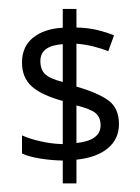

<svg xmlns="http://www.w3.org/2000/svg" viewBox="-20 -391 319 439"><path d="M123.5 -23.9Q96.7 -24.4 71.3 -28.6Q45.9 -32.7 30.3 -40V-81.5Q46.9 -73.7 72.8 -67.9Q98.6 -62 123.5 -61.5V-160.2Q75.2 -173.3 52.7 -193.4Q30.3 -213.4 30.3 -248Q30.3 -284.2 55.4 -304.7Q80.6 -325.2 123.5 -327.6V-370.6H154.8V-328.1Q180.7 -327.6 201.9 -322.5Q223.1 -317.4 240.7 -310.1L227.5 -273.9Q211.9 -280.3 193.1 -284.9Q174.3 -289.6 154.8 -291V-192.9Q203.1 -179.2 227.5 -161.6Q252 -144 252 -107.4Q252 -73.2 226.6 -52Q201.2 -30.8 154.8 -25.9V28.3H123.5ZM123.5 -290Q72.3 -286.6 72.3 -251.5Q72.3 -231.9 83.3 -221.4Q94.2 -210.9 123.5 -203.6ZM154.8 -64Q210 -69.8 210 -104.5Q210 -123 198.2 -132.6Q186.5 -142.1 154.8 -149.9Z"/></svg>

Font: NotoSansOldHungarianUI
Style: Regular
Weight: 400
Designer: Monotype Design Team
Foundry: Monotype Imaging Inc.
Version: Version 1001.000; ttfautohint (v1.8.4.7-5d5b)